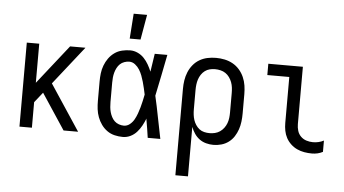

<svg xmlns="http://www.w3.org/2000/svg" viewBox="-60 -862 2120 1184"><g transform="rotate(5 1000.0 -270.0)"><path d="M80 0V-520H157V-278L348 -520H443L256 -283L443 0H353L207 -221L157 -158V0Z M720 8Q695 8 669.5 2Q644 -4 623 -19Q602 -34 587 -55Q572 -76 563 -100Q554 -124 551 -149Q548 -174 548 -200V-320Q548 -346 551 -371Q554 -396 563 -420Q572 -444 587 -465Q602 -486 623 -501Q644 -516 669.5 -522Q695 -528 720 -528Q744 -528 766.5 -517.5Q789 -507 805.5 -489.5Q822 -472 834 -451Q846 -430 855 -408Q859 -436 863.5 -464Q868 -492 872 -520H950Q937 -456 924.5 -391.5Q912 -327 898 -263Q913 -198 925.5 -132Q938 -66 952 0H874Q870 -28 865.5 -56.5Q861 -85 856 -113V-118Q847 -95 835 -73Q823 -51 806.5 -32.5Q790 -14 767.5 -3Q745 8 720 8ZM720 -62Q741 -62 757.5 -75.5Q774 -89 784 -107Q794 -125 801 -144.5Q808 -164 813.5 -183.5Q819 -203 823.5 -223.5Q828 -244 832 -264Q828 -283 823.5 -302.5Q819 -322 813.5 -341.5Q808 -361 801 -379.5Q794 -398 783.5 -415Q773 -432 756.5 -445Q740 -458 720 -458Q705 -458 689.5 -452.5Q674 -447 663 -436.5Q652 -426 644.5 -411.5Q637 -397 633 -382Q629 -367 627.5 -351.5Q626 -336 626 -320V-200Q626 -184 627.5 -168.5Q629 -153 633 -138Q637 -123 644.5 -108.5Q652 -94 663 -83.5Q674 -73 689.5 -67.5Q705 -62 720 -62ZM710 -600 721 -755H804L777 -600Z M1064 215V-320Q1064 -347 1068 -373Q1072 -399 1082 -423.5Q1092 -448 1109 -469Q1126 -490 1149 -503.5Q1172 -517 1198 -522.5Q1224 -528 1251 -528Q1278 -528 1304.5 -522.5Q1331 -517 1354.5 -504Q1378 -491 1396 -470.5Q1414 -450 1425 -425Q1436 -400 1440 -373.5Q1444 -347 1444 -320V-200Q1444 -175 1441 -150Q1438 -125 1430 -101.5Q1422 -78 1408.5 -57Q1395 -36 1375 -21Q1355 -6 1330.5 1Q1306 8 1281 8Q1258 8 1235.5 2Q1213 -4 1194.5 -17.5Q1176 -31 1163 -50.5Q1150 -70 1142 -91V215ZM1251 -62Q1268 -62 1284.5 -66Q1301 -70 1315 -79.5Q1329 -89 1339.5 -103Q1350 -117 1356 -133Q1362 -149 1364 -166Q1366 -183 1366 -200V-320Q1366 -337 1364 -354Q1362 -371 1356 -387Q1350 -403 1340 -417Q1330 -431 1316 -440.5Q1302 -450 1285 -454Q1268 -458 1251 -458Q1234 -458 1218 -454Q1202 -450 1188.5 -440Q1175 -430 1165.5 -415.5Q1156 -401 1151 -385.5Q1146 -370 1144 -353.5Q1142 -337 1142 -320V-200Q1142 -183 1144 -166.5Q1146 -150 1151 -134.5Q1156 -119 1165.5 -104.5Q1175 -90 1188 -80Q1201 -70 1217.5 -66Q1234 -62 1251 -62Z M1891 8Q1867 8 1843.5 4Q1820 0 1798.5 -10Q1777 -20 1759.5 -36.5Q1742 -53 1731 -73.5Q1720 -94 1715.5 -117.5Q1711 -141 1711 -165V-450H1575V-520H1789V-165Q1789 -144 1795 -124Q1801 -104 1815.5 -89.5Q1830 -75 1850 -68.5Q1870 -62 1891 -62Q1909 -62 1926 -66Q1943 -70 1958 -78V-8Q1943 0 1926 4Q1909 8 1891 8Z"/></g></svg>

Font: Iosevka NFM
Style: Regular
Weight: 400
Monospace: yes
Designer: Belleve Invis
Foundry: Belleve Invis
Version: Version 29.0.4; ttfautohint (v1.8.4);Nerd Fonts 3.3.0